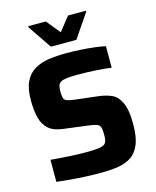

<svg xmlns="http://www.w3.org/2000/svg" viewBox="-131 -988 879 1085"><g transform="rotate(-15 308.0 -445.5)"><path d="M323 8Q282 8 236 6Q190 4 145.5 0Q101 -4 66 -8V-137Q121 -132 177 -129Q233 -126 269 -126Q316 -126 341.5 -129Q367 -132 379 -140Q391 -149 393.5 -163.5Q396 -178 396 -199Q396 -226 391 -240Q386 -254 370.5 -259.5Q355 -265 322 -269L181 -287Q127 -293 97.5 -318.5Q68 -344 57 -387.5Q46 -431 46 -490Q46 -558 66 -599Q86 -640 121.5 -661Q157 -682 204.5 -689Q252 -696 308 -696Q348 -696 391 -693.5Q434 -691 471.5 -686.5Q509 -682 535 -676V-550Q498 -556 442.5 -559Q387 -562 339 -562Q263 -562 241 -550Q227 -542 223.5 -528.5Q220 -515 220 -496Q220 -470 224 -457Q228 -444 242 -439Q256 -434 285 -430L422 -414Q463 -409 496 -395Q529 -381 549 -339Q559 -319 564.5 -287.5Q570 -256 570 -211Q570 -136 551.5 -92Q533 -48 499.5 -26.5Q466 -5 421 1.5Q376 8 323 8ZM234 -754 140 -892V-899H243L309 -818L373 -899H477V-892L383 -754Z"/></g></svg>

Font: Saira
Style: Bold
Weight: 700
Designer: Hector Gatti with collaboration of the Omnibus-Type team
Foundry: Omnibus-Type
Version: Version 1.100; ttfautohint (v1.8.3)